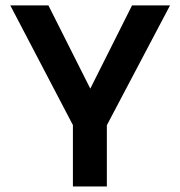

<svg xmlns="http://www.w3.org/2000/svg" viewBox="-20 -670 648 690"><path d="M242 -220.5 17 -650.5H154L304.5 -351.5L454.5 -650.5H591L364 -220V0H242Z"/></svg>

Font: Overused Grotesk SemiBold
Style: Regular
Weight: 610
Version: Version 0.004